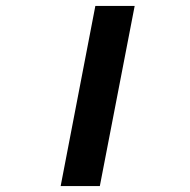

<svg xmlns="http://www.w3.org/2000/svg" viewBox="-20 -626 640 646"><path d="M300.8 -606H433.1L315.9 0H184.1Z"/></svg>

Font: Cousine
Style: Bold Italic
Weight: 700
Italic angle: -12°
Monospace: yes
Designer: Steve Matteson
Foundry: Ascender Corporation
Version: Version 1.20